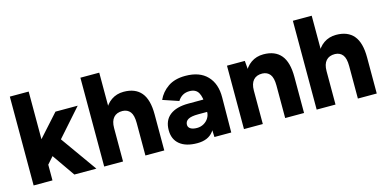

<svg xmlns="http://www.w3.org/2000/svg" viewBox="-69 -1085 2969 1476"><g transform="rotate(-15 1415.0 -347.5)"><path d="M106.8 -220.6 362.2 -504.6H539.2L196 -117ZM53.2 -707H203.2V0H53.2ZM217.6 -229.6 316.2 -332 552.6 0H377.4Z M614.8 -707H764.8V0H614.8ZM942.8 -258.8H1093V0H942.8ZM861 -376.2Q814.2 -377 789.5 -348.9Q764.8 -320.8 764.8 -266.2H718Q718 -345.2 741.6 -401.4Q765.2 -457.6 808.1 -487.1Q851 -516.6 906.6 -516.6Q999.2 -516.6 1046.2 -460.5Q1093.2 -404.4 1093 -286.8V-258.8H942.8Q942.8 -320.2 921.6 -347.4Q900.4 -374.6 861 -376.2Z M1487.9 -104.4V-251Q1487.9 -319.6 1467.5 -354.9Q1447.1 -390.1 1397.4 -390.1Q1366.7 -390.1 1343.4 -376.9Q1320 -363.6 1303.4 -337.1L1177.7 -379.4Q1203.7 -437.1 1257.9 -474.6Q1312.1 -512 1396.6 -512Q1510 -512 1569.9 -449.4Q1629.9 -386.7 1628.4 -277.9L1626 0H1492.1ZM1166 -141Q1166 -219.4 1217.7 -259.7Q1269.4 -300 1365.1 -300H1497V-200.9H1417.1Q1360.7 -200.9 1336.4 -186.6Q1312.1 -172.3 1312.1 -145Q1312.1 -124.7 1330.6 -113.2Q1349 -101.7 1381.9 -101.7Q1411.4 -101.7 1435.9 -115.8Q1460.4 -129.9 1474.1 -152.6Q1487.9 -175.4 1487.9 -200.9H1523.6Q1523.6 -97.1 1482.1 -42.6Q1440.7 12 1353.9 12Q1264.4 12 1215.2 -27.9Q1166 -67.7 1166 -141Z M1727.2 -504.6H1869.2L1877.2 -411.8V0H1727.2ZM2055.2 -258.8H2205.4V0H2055.2ZM1973.4 -376.2Q1926.6 -377 1901.9 -348.9Q1877.2 -320.8 1877.2 -266.2H1830.4Q1830.4 -345.2 1854 -401.4Q1877.6 -457.6 1920.5 -487.1Q1963.4 -516.6 2019 -516.6Q2111.6 -516.6 2158.6 -460.5Q2205.6 -404.4 2205.4 -286.8V-258.8H2055.2Q2055.2 -320.2 2034 -347.4Q2012.8 -374.6 1973.4 -376.2Z M2305.8 -707H2455.8V0H2305.8ZM2633.8 -258.8H2784V0H2633.8ZM2552 -376.2Q2505.2 -377 2480.5 -348.9Q2455.8 -320.8 2455.8 -266.2H2409Q2409 -345.2 2432.6 -401.4Q2456.2 -457.6 2499.1 -487.1Q2542 -516.6 2597.6 -516.6Q2690.2 -516.6 2737.2 -460.5Q2784.2 -404.4 2784 -286.8V-258.8H2633.8Q2633.8 -320.2 2612.6 -347.4Q2591.4 -374.6 2552 -376.2Z"/></g></svg>

Font: 寒蝉端黑体 Light
Style: Regular
Weight: 300
Designer: ChillDuanSans {Warren2060}; 
Source Han Sans {Ryoko NISHIZUKA 西塚涼子 (kana, bopomofo & ideographs); Paul D. Hunt (Latin, G
Foundry: ChillType&Adobe
Version: Version 1.300;Glyphs 3.3 (3306)